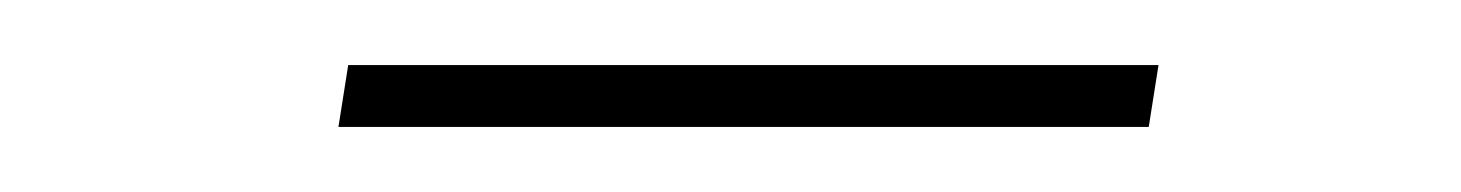

<svg xmlns="http://www.w3.org/2000/svg" viewBox="-20 -323 449 59"><path d="M336 -303 333 -284H84L87 -303Z"/></svg>

Font: Bitter Thin Thin
Style: Italic
Weight: 250
Italic angle: -9°
Version: Version 2.002